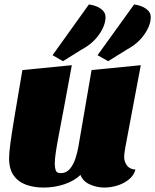

<svg xmlns="http://www.w3.org/2000/svg" viewBox="-20 -826 700 866"><path d="M176 20Q134 20 98.5 7.5Q63 -5 42 -34Q21 -63 21 -113Q21 -135 27 -180.5Q33 -226 46.5 -306Q60 -386 81 -510L304 -532Q284 -422 269.5 -345.5Q255 -269 245.5 -219Q236 -169 231.5 -138Q227 -107 227 -88Q227 -72 231 -58.5Q235 -45 254 -45Q279 -45 295 -64Q311 -83 320 -110.5Q329 -138 333 -161L393 -510L615 -532L545 -160Q544 -152 542 -140Q540 -128 540 -118Q540 -98 552 -80.5Q564 -63 591 -61Q583 -33 559.5 -15Q536 3 507 11.5Q478 20 451 20Q417 20 385.5 6Q354 -8 343 -37Q315 -10 270.5 5Q226 20 176 20ZM468 -550 420 -577 585 -806Q619 -801 639.5 -786Q660 -771 660 -749Q660 -712 631 -670.5Q602 -629 553 -603ZM264 -550 217 -577 381 -806Q415 -801 435.5 -786Q456 -771 456 -749Q456 -712 427 -670.5Q398 -629 349 -603Z"/></svg>

Font: Sansita Swashed Black
Style: Regular
Weight: 900
Designer: Pablo Cosgaya
Foundry: Omnibus-Type
Version: Version 1.003; ttfautohint (v1.8.3)